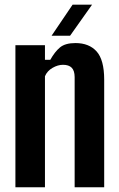

<svg xmlns="http://www.w3.org/2000/svg" viewBox="-20 -791 503 811"><path d="M45.1 0V-600H169.9V-538.5H192.5Q211.4 -572.4 233.5 -590.8Q255.7 -609.1 298.6 -609.1Q356.4 -609.1 388.2 -573.6Q419.9 -538.1 420.1 -455.2V0H295.3V-465.6Q295.1 -492.5 282.9 -504.9Q270.7 -517.3 246.1 -517.3Q224.3 -517.3 201.8 -504.3Q179.2 -491.3 169.9 -468.9V0ZM197.8 -640 286.6 -771.2H368.8L275.9 -640Z"/></svg>

Font: Big Shoulders Display SC Thin
Style: Regular
Weight: 100
Designer: Patric King
Foundry: XO Type Co
Version: Version 2.002